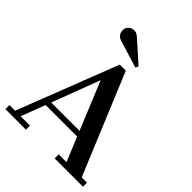

<svg xmlns="http://www.w3.org/2000/svg" viewBox="-264 -1126 1276 1276"><g transform="rotate(45 374.5 -488.0)"><path d="M10.3 -38.1H63L338.4 -747.1H395L689.5 -38.1H739.3V0H473.1V-38.1H546.4L476.1 -208.5H179.7L115.2 -38.1H203.1V0H10.3ZM460.4 -246.6 321.8 -584 194.3 -246.6ZM230.5 -866.2Q198.7 -877 192.1 -906.5Q185.5 -936 200 -954.1Q214.4 -972.2 233.9 -975.1Q253.4 -978 265.1 -972.9Q276.9 -967.8 289.6 -956.5L435.5 -826.2L425.3 -806.2Z"/></g></svg>

Font: Cantata One
Style: Regular
Weight: 400
Designer: Joana Maria Correia da Silva
Foundry: Joana Maria Correia da Silva
Version: Version 1.002